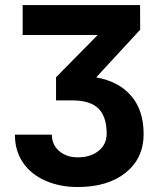

<svg xmlns="http://www.w3.org/2000/svg" viewBox="-20 -731 618 761"><path d="M367.2 -592.3H69.8V-710.9H535.2L535.6 -613.3L361.3 -424.3Q451.2 -408.2 500.2 -350.8Q549.3 -293.5 549.3 -199.2Q549.3 -104 478.5 -46.9Q407.7 10.3 287.6 10.3Q216.8 10.3 159.4 -15.1Q102.1 -40.5 70.6 -87.2Q39.1 -133.8 39.1 -197.3H185.5Q185.5 -157.2 214.6 -132.3Q243.7 -107.4 287.6 -107.4Q339.4 -107.4 371.1 -133.3Q402.8 -159.2 402.8 -201.2Q402.8 -268.1 370.4 -300.5Q337.9 -333 267.1 -333H202.1V-424.8Z"/></svg>

Font: Roboto
Style: Bold
Weight: 700
Designer: Google
Version: Version 2.134; 2016; ttfautohint (v1.6)